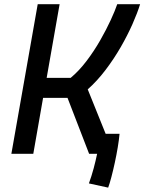

<svg xmlns="http://www.w3.org/2000/svg" viewBox="-20 -713 669 890"><path d="M481.4 156.7 392.1 137.2Q404.3 104 414.1 67.6Q423.8 31.2 430.2 0H393.1L293 -259.3H179.7L134.3 0H32.7L154.8 -693.4H256.3L196.3 -352.1H307.6Q346.7 -384.8 381.6 -430.9Q416.5 -477.1 444.8 -526.6Q473.1 -576.2 493.4 -620.4Q513.7 -664.6 523.4 -693.4H629.4Q616.7 -652.3 593.8 -600.6Q570.8 -548.8 539.3 -494.1Q507.8 -439.5 469.2 -388.7Q430.7 -337.9 386.7 -298.8L469.7 -92.8H534.2Q531.7 -65.4 525.9 -30.3Q520 4.9 512.2 41Q504.4 77.1 496.3 107.7Q488.3 138.2 481.4 156.7Z"/></svg>

Font: Cascadia Code NF
Style: Italic
Weight: 400
Italic angle: -10°
Monospace: yes
Designer: Aaron Bell
Foundry: Saja Typeworks
Version: Version 2404.023; ttfautohint (v1.8.4)